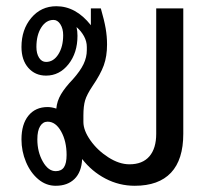

<svg xmlns="http://www.w3.org/2000/svg" viewBox="-20 -587 688 617"><path d="M569 -560V-157Q569 -74 529.5 -32Q490 10 413 10Q363 10 319 -13Q275 -36 244 -76Q242 -34 219.5 -12Q197 10 159 10Q128 10 103 -11Q78 -32 63.5 -66.5Q49 -101 49 -139Q49 -188 71.5 -215.5Q94 -243 133 -243Q146 -243 161 -238Q163 -262 176 -284Q189 -306 214 -332Q238 -359 248.5 -381Q259 -403 259 -426V-436Q259 -454 250 -470.5Q241 -487 226 -500Q229 -487 229 -472Q229 -417 200 -380.5Q171 -344 128 -344Q93 -344 71 -369Q49 -394 49 -436Q49 -492 80.5 -529.5Q112 -567 161 -567Q224 -567 272 -506V-560H304Q315 -522 319.5 -496Q324 -470 324 -444Q324 -406 313.5 -377Q303 -348 277 -310Q259 -283 253.5 -264.5Q248 -246 248 -216V-195Q248 -168 270.5 -136Q293 -104 328 -81.5Q363 -59 396 -59Q438 -59 460 -84.5Q482 -110 482 -157V-560ZM183 -474Q183 -495 174 -509Q165 -523 152 -523Q128 -523 112.5 -498.5Q97 -474 97 -436Q97 -415 105.5 -401.5Q114 -388 128 -388Q152 -388 167.5 -412.5Q183 -437 183 -474ZM194 -89Q194 -133 176.5 -164.5Q159 -196 133 -196Q118 -196 109 -181.5Q100 -167 100 -139Q100 -99 117.5 -68Q135 -37 159 -37Q177 -37 185.5 -49.5Q194 -62 194 -89Z"/></svg>

Font: KoHo Medium
Style: Regular
Weight: 500
Version: Version 1.000; ttfautohint (v1.6)